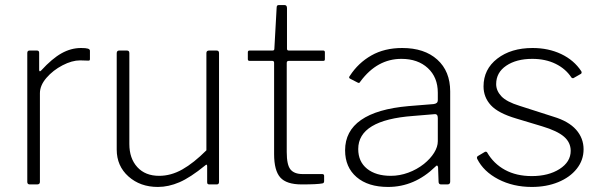

<svg xmlns="http://www.w3.org/2000/svg" viewBox="-20 -730 2384 760"><path d="M88 -10C88 -3.3 91.3 0 98 0H127C134.3 0 138 -3.3 138 -10V-361C138 -381.7 146.7 -402 164 -422C181.3 -442 202.5 -458.5 227.5 -471.5C252.5 -484.5 275.7 -491 297 -491L331 -490C334.3 -490 336 -492 336 -496V-529C336 -533 333.3 -535.8 328 -537.5C322.7 -539.2 313.7 -540 301 -540C274.3 -540 248.5 -533 223.5 -519C198.5 -505 171.7 -482.3 143 -451C140.3 -448.3 138.3 -447.3 137 -448C135.7 -448.7 135 -450.7 135 -454V-521C135 -527 132 -530 126 -530H97C91 -530 88 -526.7 88 -520Z M702 -59.5C672 -42.5 641.3 -34 610 -34C573.3 -34 544.5 -45.5 523.5 -68.5C502.5 -91.5 492 -122 492 -160V-520C492 -526.7 488.7 -530 482 -530H452C445.3 -530 442 -526.3 442 -519V-138C442 -94.7 457.5 -59.2 488.5 -31.5C519.5 -3.8 558.3 10 605 10C633 10 661.3 3.8 690 -8.5C718.7 -20.8 752.7 -43 792 -75C794.7 -77.7 796.7 -78.7 798 -78C799.3 -77.3 800 -75.3 800 -72V-9C800 -5.7 800.7 -3.3 802 -2C803.3 -0.7 805.7 0 809 0H838C844 0 847 -3.3 847 -10V-520C847 -526.7 843.7 -530 837 -530H808C800.7 -530 797 -526.7 797 -520V-135C763.7 -101.7 732 -76.5 702 -59.5Z M1123 -489H1259C1261.7 -489 1263.5 -489.5 1264.5 -490.5C1265.5 -491.5 1266 -493.3 1266 -496V-523C1266 -527.7 1263.7 -530 1259 -530H1123C1118.3 -530 1116 -532.3 1116 -537V-698C1116 -706 1112.7 -710 1106 -710H1084C1080.7 -710 1078.3 -709.2 1077 -707.5C1075.7 -705.8 1075 -703 1075 -699L1066 -537C1066 -532.3 1063.7 -530 1059 -530H968C963.3 -530 961 -527.7 961 -523V-496C961 -491.3 963.3 -489 968 -489H1058C1062.7 -489 1065 -486.3 1065 -481V-120C1065 -76.7 1073.2 -45.8 1089.5 -27.5C1105.8 -9.2 1134 0 1174 0C1215.3 0 1242.7 -1.3 1256 -4C1260.7 -4.7 1263 -7.7 1263 -13V-34C1263 -38.7 1260.3 -41 1255 -41H1178C1156 -41 1140 -47 1130 -59C1120 -71 1115 -94 1115 -128V-481C1115 -486.3 1117.7 -489 1123 -489Z M1516 10C1586 10 1648.3 -16.7 1703 -70C1705.7 -73.3 1708 -74.8 1710 -74.5C1712 -74.2 1713.3 -72 1714 -68L1716 -11C1716 -3.7 1719.3 0 1726 0H1751C1758.3 0 1762 -3.7 1762 -11V-368C1762 -421.3 1745 -463.3 1711 -494C1677 -524.7 1630.7 -540 1572 -540C1525.3 -540 1484.7 -530.2 1450 -510.5C1415.3 -490.8 1387 -464 1365 -430C1361 -425.3 1361 -421.7 1365 -419L1396 -403C1398.7 -401.7 1400.7 -401.3 1402 -402C1403.3 -402.7 1405 -404.7 1407 -408C1451 -467.3 1505 -497 1569 -497C1612.3 -497 1647.2 -484.8 1673.5 -460.5C1699.8 -436.2 1713 -403.7 1713 -363V-333C1713 -324.3 1707.3 -319.3 1696 -318L1597 -310C1513.7 -302.7 1451 -284.3 1409 -255C1367 -225.7 1346 -185.7 1346 -135C1346 -90.3 1361.2 -55 1391.5 -29C1421.8 -3 1463.3 10 1516 10ZM1699 -278C1708.3 -279.3 1713 -274.3 1713 -263V-171C1713 -156.3 1708.2 -141.2 1698.5 -125.5C1688.8 -109.8 1675.3 -95 1658 -81C1639.3 -66.3 1618.7 -54.8 1596 -46.5C1573.3 -38.2 1550.3 -34 1527 -34C1487.7 -34 1456.3 -43.3 1433 -62C1409.7 -80.7 1398 -106.7 1398 -140C1398 -216.7 1470.3 -260.3 1615 -271Z M2179 -477.5C2205.7 -464.5 2226.7 -446.3 2242 -423C2243.3 -421.7 2245 -420.8 2247 -420.5C2249 -420.2 2250.7 -420.7 2252 -422L2280 -438C2282.7 -440.7 2283 -444 2281 -448C2261.7 -477.3 2235.2 -500 2201.5 -516C2167.8 -532 2130 -540 2088 -540C2031.3 -540 1984.8 -526 1948.5 -498C1912.2 -470 1894 -433.3 1894 -388C1894 -359.3 1903.7 -334.5 1923 -313.5C1942.3 -292.5 1975.7 -275 2023 -261L2126 -230C2166 -218 2194.8 -204.3 2212.5 -189C2230.2 -173.7 2239 -155 2239 -133C2239 -103.7 2224.3 -79.7 2195 -61C2165.7 -42.3 2129 -33 2085 -33C2044.3 -33 2009 -41.2 1979 -57.5C1949 -73.8 1925.3 -97 1908 -127C1907.3 -128.3 1905.8 -129.2 1903.5 -129.5C1901.2 -129.8 1899.3 -129.3 1898 -128L1871 -112C1867.7 -109.3 1867 -105.7 1869 -101C1885.7 -67.7 1913.5 -40.8 1952.5 -20.5C1991.5 -0.2 2035.7 10 2085 10C2123.7 10 2158.5 3.7 2189.5 -9C2220.5 -21.7 2245 -39.3 2263 -62C2281 -84.7 2290 -110.3 2290 -139C2290 -168.3 2280.2 -194.2 2260.5 -216.5C2240.8 -238.8 2211 -256 2171 -268L2037 -311C2002.3 -321.7 1978.2 -334.3 1964.5 -349C1950.8 -363.7 1944 -379.7 1944 -397C1944 -427.7 1957.3 -452 1984 -470C2010.7 -488 2045 -497 2087 -497C2121.7 -497 2152.3 -490.5 2179 -477.5Z"/></svg>

Font: Libre Franklin ExtraLight
Style: Regular
Weight: 275
Designer: Pablo Impallari, Rodrigo Fuenzalida
Foundry: Impallari Type
Version: Version 1.002; ttfautohint (v1.5)